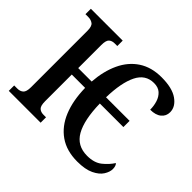

<svg xmlns="http://www.w3.org/2000/svg" viewBox="-162 -947 1181 1181"><g transform="rotate(45 428.0 -357.0)"><path d="M632 10Q539 10 476 -34Q413 -78 380.5 -157.5Q348 -237 346 -345H230V-113Q230 -73 244 -60Q258 -47 281 -47H304V0H27V-47H55Q78 -47 93 -60Q108 -73 108 -113V-603Q108 -643 91.5 -655Q75 -667 52 -667H27V-714H304V-667H281Q258 -667 244 -654.5Q230 -642 230 -602V-401H347Q354 -497 388 -570Q422 -643 483.5 -683.5Q545 -724 633 -724Q726 -724 774 -690Q822 -656 822 -609Q822 -575 796.5 -554Q771 -533 724 -533Q724 -566 714.5 -596.5Q705 -627 683.5 -646.5Q662 -666 625 -666Q551 -666 516 -595Q481 -524 478 -395H683V-341H478Q481 -201 521.5 -129.5Q562 -58 650 -58Q711 -58 747.5 -87Q784 -116 807 -152Q820 -139 820 -113Q820 -87 802 -58.5Q784 -30 742.5 -10Q701 10 632 10Z"/></g></svg>

Font: Noto Serif Condensed SemiBold
Style: Regular
Weight: 600
Width: 3
Designer: Monotype Design Team
Foundry: Monotype Imaging Inc.
Version: Version 2.013